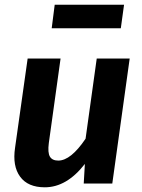

<svg xmlns="http://www.w3.org/2000/svg" viewBox="-20 -778 600 814"><path d="M492.2 -658.2H199.2L211.9 -757.8H505.9ZM169.9 16.1Q98.1 16.1 65.2 -29.1Q32.2 -74.2 43.9 -151.9L97.2 -529.8H236.8L187 -171.9Q181.6 -130.4 191.7 -113.8Q201.7 -97.2 227.1 -97.2Q280.3 -97.2 342.8 -189.9L390.1 -529.8H529.8L456.1 0H335L339.8 -83Q262.7 16.1 169.9 16.1Z"/></svg>

Font: FiraGO SemiBold
Style: Italic
Weight: 600
Italic angle: -8°
Designer: bBox Type GmbH
Foundry: bBox Type GmbH
Version: Version 1.001;PS 001.001;hotconv 1.0.88;makeotf.lib2.5.64775